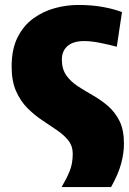

<svg xmlns="http://www.w3.org/2000/svg" viewBox="-20 -552 521 776"><path d="M229 204Q248 172 261 141Q274 110 274 70Q274 38 256 15.5Q238 -7 210 -26Q182 -45 150.5 -66Q119 -87 91 -115Q63 -143 45 -183.5Q27 -224 27 -283Q27 -354 51.5 -402Q76 -450 116 -478.5Q156 -507 203 -519.5Q250 -532 296 -532Q352 -532 397.5 -523.5Q443 -515 473 -503L452 -363Q423 -371 386 -378.5Q349 -386 320 -386Q276 -386 253 -366Q230 -346 230 -311Q230 -273 248 -247.5Q266 -222 294.5 -203.5Q323 -185 355.5 -166.5Q388 -148 416.5 -123.5Q445 -99 463 -63Q481 -27 481 29Q481 66 470 108Q459 150 429 204Z"/></svg>

Font: Murecho Black
Style: Regular
Weight: 900
Designer: Neil Summerour
Foundry: Positype
Version: Version 1.010; ttfautohint (v1.8.3)